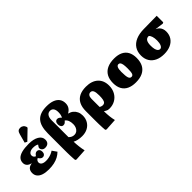

<svg xmlns="http://www.w3.org/2000/svg" viewBox="108 -1952 3291 3291"><g transform="rotate(-45 1753.0 -307.0)"><path d="M295 14Q215 14 159 -4.5Q103 -23 74 -59Q45 -95 45 -146Q45 -199 73 -230Q101 -261 155 -268V-272Q107 -282 80.5 -310.5Q54 -339 54 -381Q54 -436 87 -471.5Q120 -507 187 -525Q254 -543 356 -543Q473 -543 542 -502Q611 -461 611 -391Q611 -344 585 -318.5Q559 -293 509 -293Q475 -293 453.5 -313.5Q432 -334 432 -365Q432 -370 435 -376.5Q438 -383 445 -393.5Q452 -404 463 -419Q447 -431 421 -437Q395 -443 361 -443Q312 -443 281 -422Q250 -401 250 -367Q250 -345 261.5 -328.5Q273 -312 295 -304Q312 -330 329 -342.5Q346 -355 366 -355Q395 -355 412 -335Q429 -315 429 -281Q429 -248 412 -228Q395 -208 366 -208Q346 -208 327.5 -222Q309 -236 295 -261Q274 -252 262 -235Q250 -218 250 -198Q250 -163 280 -144Q310 -125 365 -125Q398 -125 430 -131.5Q462 -138 493 -150.5Q524 -163 552 -182L611 -98Q574 -61 527 -36Q480 -11 422 1.5Q364 14 295 14ZM366 -584 323 -606 365 -762Q376 -805 395 -823Q414 -841 448 -841Q480 -841 504.5 -822Q529 -803 539 -770V-751Z M745 227 725 216Q723 190 721 161Q719 132 718 100.5Q717 69 716.5 35.5Q716 2 716 -32V-437Q716 -616 791 -699Q866 -782 1029 -782Q1115 -782 1175 -759Q1235 -736 1266.5 -692.5Q1298 -649 1298 -586Q1298 -536 1274.5 -498Q1251 -460 1203 -433V-431Q1252 -419 1286 -391Q1320 -363 1338.5 -322Q1357 -281 1357 -229Q1357 -157 1324.5 -102Q1292 -47 1234 -16.5Q1176 14 1099 14Q1049 14 1002 3.5Q955 -7 930 -23H928Q928 2 930.5 33Q933 64 936.5 96.5Q940 129 945.5 159.5Q951 190 957 214ZM1022 -96Q1056 -96 1081.5 -114.5Q1107 -133 1122 -165.5Q1137 -198 1137 -240Q1137 -293 1122.5 -329.5Q1108 -366 1077 -389Q1055 -363 1040.5 -354.5Q1026 -346 1005 -346Q979 -346 962.5 -367.5Q946 -389 946 -423Q946 -459 961.5 -479Q977 -499 1005 -499Q1023 -499 1039.5 -489.5Q1056 -480 1078 -456Q1091 -482 1096.5 -507.5Q1102 -533 1102 -568Q1102 -624 1079.5 -654.5Q1057 -685 1016 -685Q971 -685 946 -649.5Q921 -614 921 -551V-141Q944 -118 968 -107Q992 -96 1022 -96Z M1475 227 1455 216Q1453 198 1450.5 158Q1448 118 1447 67.5Q1446 17 1446 -32V-245Q1446 -343 1479.5 -409Q1513 -475 1579 -508.5Q1645 -542 1743 -542Q1882 -542 1960.5 -470.5Q2039 -399 2039 -274Q2039 -191 2004 -126.5Q1969 -62 1907 -25.5Q1845 11 1765 11Q1743 11 1728 7Q1713 3 1699 -5Q1685 -13 1665 -25H1664Q1665 12 1666.5 44Q1668 76 1671.5 104.5Q1675 133 1679.5 160Q1684 187 1691 214ZM1725 -111Q1753 -111 1769 -126.5Q1785 -142 1792.5 -178Q1800 -214 1800 -274Q1800 -351 1783.5 -386Q1767 -421 1731 -421Q1700 -421 1682 -396.5Q1664 -372 1664 -328V-130Q1673 -124 1683 -120Q1693 -116 1704 -113.5Q1715 -111 1725 -111Z M2403 14Q2309 14 2245 -17Q2181 -48 2148 -108Q2115 -168 2115 -256Q2115 -349 2150.5 -412.5Q2186 -476 2255.5 -509Q2325 -542 2426 -542Q2518 -542 2581 -511.5Q2644 -481 2676 -421.5Q2708 -362 2708 -274Q2708 -180 2673 -116Q2638 -52 2570.5 -19Q2503 14 2403 14ZM2415 -107Q2447 -107 2459 -139Q2471 -171 2471 -256Q2471 -314 2465 -350.5Q2459 -387 2445.5 -404Q2432 -421 2411 -421Q2381 -421 2366.5 -389Q2352 -357 2352 -291Q2352 -188 2366 -147.5Q2380 -107 2415 -107Z M3089 14Q2996 14 2928.5 -18Q2861 -50 2824.5 -109.5Q2788 -169 2788 -250Q2788 -341 2830 -405Q2872 -469 2952 -503.5Q3032 -538 3145 -539L3461 -543V-385L3442 -374L3289 -394V-392Q3321 -379 3342.5 -356.5Q3364 -334 3375.5 -304Q3387 -274 3387 -236Q3387 -160 3350.5 -103.5Q3314 -47 3247 -16.5Q3180 14 3089 14ZM3099 -97Q3130 -97 3148.5 -135.5Q3167 -174 3167 -238Q3167 -295 3154.5 -335.5Q3142 -376 3119 -394H3111Q3068 -394 3046.5 -359Q3025 -324 3025 -253Q3025 -204 3033.5 -169Q3042 -134 3059 -115.5Q3076 -97 3099 -97Z"/></g></svg>

Font: Literata Variable Black
Style: Regular
Weight: 900
Designer: Latin by Veronika Burian and Jose Scaglione. Greek by Irene Vlachou. Cyrillic by Vera Evstafieva.
Foundry: TypeTogether
Version: Version 3.021